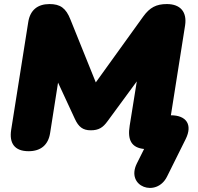

<svg xmlns="http://www.w3.org/2000/svg" viewBox="-20 -735 974 946"><path d="M803 135 895 -50C930 -121 898 -167 822 -167L892 -610C902 -676 869 -715 802 -715C750 -715 718 -698 686 -654L452 -329L327 -639C305 -695 277 -715 224 -715C165 -715 128 -685 119 -625L35 -95C25 -30 51 10 121 10C181 10 218 -21 227 -80L266 -328L349 -149C367 -110 388 -93 427 -93C466 -93 487 -106 510 -138L654 -334L619 -116C607 -44 629 -7 690 -1L654 71C598 185 751 240 803 135Z"/></svg>

Font: SN Pro Black
Style: Italic
Weight: 900
Italic angle: -9°
Designer: Tobias Whetton
Foundry: Supernotes
Version: Version 1.001;Glyphs 3.2 (3249)